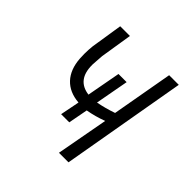

<svg xmlns="http://www.w3.org/2000/svg" viewBox="-146 -646 764 764"><g transform="rotate(45 236.0 -264.0)"><path d="M345.2 0H291.5L332 -219.7Q292 -204.6 250.5 -197.3L234.9 -114.7H189L205.1 -196.3Q150.9 -200.7 120.1 -233.6Q89.4 -266.6 85.4 -323.7Q84.5 -336.9 84.5 -350.1Q84.5 -371.6 86.9 -394L107.9 -528.3H162.6L141.1 -393.6L137.7 -344.7Q137.7 -342.3 137.7 -340.3Q137.7 -256.3 210.9 -246.6L237.3 -389.2H283.2L257.3 -248.5Q294.9 -255.4 337.4 -270L383.3 -528.3H437.5Z"/></g></svg>

Font: MAUL Condensed Light Italic
Style: Light Italic
Weight: 300
Italic angle: -12°
Designer: MAUL
Version: Version 1.0; 2020; ttfautohint (v1.8.3)